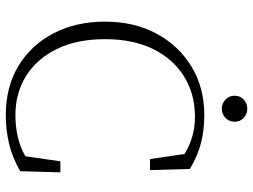

<svg xmlns="http://www.w3.org/2000/svg" viewBox="-128 -752 894 679"><g transform="rotate(90 319.5 -413.0)"><path d="M387 14Q288 14 214 -30.5Q140 -75 98.5 -154.5Q57 -234 57 -337Q57 -440 99.5 -519Q142 -598 216.5 -643Q291 -688 387 -688Q440 -688 485.5 -676.5Q531 -665 578 -637L582 -496H543L525 -618Q465 -655 394 -655Q313 -655 251 -616.5Q189 -578 154 -507Q119 -436 119 -337Q119 -237 154 -166Q189 -95 249.5 -57.5Q310 -20 388 -20Q426 -20 462.5 -28Q499 -36 533 -55L551 -179H590L586 -37Q537 -9 488.5 2.5Q440 14 387 14ZM365 -750Q346 -750 332.5 -763Q319 -776 319 -795Q319 -815 332.5 -827.5Q346 -840 365 -840Q384 -840 397.5 -827.5Q411 -815 411 -795Q411 -776 397.5 -763Q384 -750 365 -750Z"/></g></svg>

Font: Source Serif Pro Light
Style: Regular
Weight: 300
Designer: Frank Grießhammer
Foundry: Adobe Systems Incorporated
Version: Version 3.001;hotconv 1.0.111;makeotfexe 2.5.65597